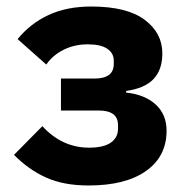

<svg xmlns="http://www.w3.org/2000/svg" viewBox="-20 -557 571 589"><path d="M252 12Q175 12 121 -12.5Q67 -37 23 -82L110 -170Q139 -138 175 -121Q211 -104 253 -104Q298 -104 320 -119.5Q342 -135 342 -162V-173Q342 -196 327 -207Q312 -218 283 -218H167V-316H270Q299 -316 314 -327Q329 -338 329 -361V-371Q329 -394 309 -407.5Q289 -421 249 -421Q209 -421 175.5 -404.5Q142 -388 122 -359L34 -437Q73 -485 129 -511Q185 -537 260 -537Q369 -537 423.5 -496.5Q478 -456 478 -393Q478 -343 451 -314.5Q424 -286 367 -278V-273Q424 -267 457.5 -236.5Q491 -206 491 -156Q491 -77 428 -32.5Q365 12 252 12Z"/></svg>

Font: IBM Plex Sans Var
Style: Regular
Weight: 400
Designer: Mike Abbink, Paul van der Laan, Pieter van Rosmalen
Foundry: Bold Monday
Version: Version 3.000